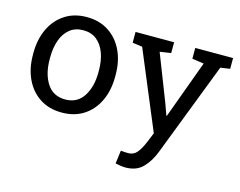

<svg xmlns="http://www.w3.org/2000/svg" viewBox="-102 -695 1331 1066"><g transform="rotate(15 563.0 -162.5)"><path d="M274.9 10.3Q201.7 10.3 148.7 -24.2Q95.7 -58.6 66.9 -119.4Q38.1 -180.2 38.1 -258.3V-269Q38.1 -347.2 66.9 -408Q95.7 -468.8 148.7 -503.4Q201.7 -538.1 273.9 -538.1Q347.2 -538.1 400.1 -503.4Q453.1 -468.8 481.9 -408.2Q510.7 -347.7 510.7 -269V-258.3Q510.7 -179.7 481.9 -118.9Q453.1 -58.1 400.4 -23.9Q347.7 10.3 274.9 10.3ZM274.9 -64.9Q343.3 -64.9 378.9 -119.6Q414.6 -174.3 414.6 -258.3V-269Q414.6 -324.7 398.7 -368.4Q382.8 -412.1 351.6 -437.3Q320.3 -462.4 273.9 -462.4Q228 -462.4 196.8 -437.3Q165.5 -412.1 149.9 -368.4Q134.3 -324.7 134.3 -269V-258.3Q134.3 -174.3 169.7 -119.6Q205.1 -64.9 274.9 -64.9ZM694.8 213.4Q683.6 213.4 665.5 210.7Q647.5 208 637.7 205.6L647.5 129.9Q655.8 130.9 670.4 131.6Q685.1 132.3 690.4 132.3Q721.2 132.3 740.5 108.9Q759.8 85.4 776.4 44.9L799.3 -10.7L612.3 -458.5L555.7 -466.3V-528.3H777.3V-466.3L713.4 -456.5L816.4 -192.4L841.3 -123.5H844.2L966.3 -456.5L898.9 -466.3V-528.3H1116.2V-466.3L1061.5 -458.5L853.5 81.1Q831.5 138.7 794.9 176Q758.3 213.4 694.8 213.4Z"/></g></svg>

Font: Roboto Slab
Style: Regular
Weight: 400
Designer: Google
Version: Version 2.000; ttfautohint (v1.8.1.43-b0c9)